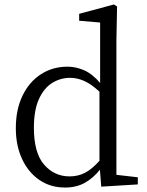

<svg xmlns="http://www.w3.org/2000/svg" viewBox="-20 -827 657 861"><path d="M426 -106V-416Q388 -451 356.5 -464.5Q325 -478 295 -478Q251 -478 214 -455Q177 -432 154.5 -382.5Q132 -333 132 -254Q132 -141 178 -88.5Q224 -36 292 -36Q330 -36 361 -52Q392 -68 426 -106ZM502 -43 598 -32V0L434 10L428 -66Q398 -28 360 -7Q322 14 272 14Q206 14 156.5 -20Q107 -54 79 -114Q51 -174 51 -252Q51 -336 81 -398Q111 -460 163.5 -494Q216 -528 283 -528Q320 -528 357 -512Q394 -496 429 -455V-726L335 -734V-765L491 -807L505 -798L502 -645Z"/></svg>

Font: Shippori Mincho TTF
Style: Regular
Weight: 400
Version: Version 2.100